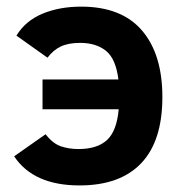

<svg xmlns="http://www.w3.org/2000/svg" viewBox="-20 -547 557 582"><path d="M29.8 -439Q57.1 -483.9 108.6 -505.4Q160.2 -526.9 226.1 -526.9Q348.1 -526.9 410.2 -454.8Q472.2 -382.8 472.2 -252.9Q472.2 -119.6 408 -52.2Q343.8 15.1 221.2 15.1Q81.5 15.1 22.9 -73.2L118.2 -140.1Q140.1 -111.8 164.6 -103.5Q189 -95.2 217.8 -95.2Q274.9 -95.2 304.4 -122.6Q334 -149.9 339.8 -215.8H108.9V-306.2H338.9Q331.1 -369.1 301 -393.1Q271 -417 223.1 -417Q187 -417 164.1 -406Q141.1 -395 124 -372.1Z"/></svg>

Font: Clear Sans
Style: Bold
Weight: 700
Foundry: Intel Corporation
Version: Version 1.00